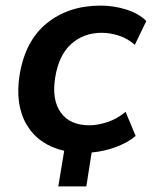

<svg xmlns="http://www.w3.org/2000/svg" viewBox="-20 -535 558 685"><path d="M188 130 209 3Q118 -18 75.5 -89.5Q33 -161 50 -268Q70 -390 147.5 -452.5Q225 -515 339 -515Q386 -515 430.5 -501Q475 -487 502 -460L461 -375Q437 -397 405 -407.5Q373 -418 343 -418Q279 -418 234.5 -378.5Q190 -339 177 -259Q164 -180 196.5 -134Q229 -88 299 -88Q329 -88 363.5 -99.5Q398 -111 428 -136L464 -50Q437 -27 395 -11Q353 5 307 9L288 130Z"/></svg>

Font: Mulish
Style: Bold Italic
Weight: 700
Italic angle: -9°
Designer: Vernon Adams
Foundry: Vernon Adams
Version: Version 3.603; ttfautohint (v1.8.3)